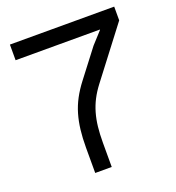

<svg xmlns="http://www.w3.org/2000/svg" viewBox="-144 -924 949 1038"><g transform="rotate(-20 330.0 -405.0)"><path d="M630 -731 410 -443Q385 -410 368 -377Q351 -344 340.5 -307.5Q330 -271 325.5 -230Q321 -189 321 -140V0H226V-146Q226 -201 231.5 -247.5Q237 -294 249 -335Q261 -376 281.5 -414.5Q302 -453 332 -492L453 -650L515 -718V-720H30V-810H630Z"/></g></svg>

Font: TypoPRO Sinkin Sans
Style: 400 Regular
Weight: 400
Designer: Keith Bates
Foundry: K-Type
Version: Sinkin Sans (version 1.0)  by Keith Bates   •   © 2014   www